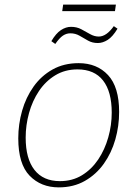

<svg xmlns="http://www.w3.org/2000/svg" viewBox="-20 -803 593 830"><path d="M320 -530Q399 -530 447 -478.5Q495 -427 495 -319Q495 -258 478.5 -200Q462 -142 429 -95.5Q396 -49 347 -21Q298 7 234 7Q157 7 108 -43.5Q59 -94 59 -205Q59 -266 75.5 -324Q92 -382 125 -428.5Q158 -475 207 -502.5Q256 -530 320 -530ZM315 -503Q261 -503 219 -477.5Q177 -452 148.5 -409.5Q120 -367 105.5 -314.5Q91 -262 91 -208Q91 -117 129 -68.5Q167 -20 239 -20Q293 -20 334.5 -45.5Q376 -71 404.5 -113.5Q433 -156 448 -209Q463 -262 463 -316Q463 -407 425.5 -455Q388 -503 315 -503ZM219 -613 202 -625Q222 -659 243.5 -673Q265 -687 287 -687Q312 -687 331.5 -676.5Q351 -666 369.5 -655.5Q388 -645 407 -645Q440 -645 472 -690L488 -679Q467 -644 445.5 -630.5Q424 -617 403 -617Q379 -617 360.5 -627.5Q342 -638 324 -648.5Q306 -659 284 -659Q267 -659 252 -649Q237 -639 219 -613ZM481 -783 477 -755H249L253 -783Z"/></svg>

Font: Bitter ExtraLight
Style: Italic
Weight: 200
Italic angle: -9°
Designer: Sol Matas, and Bitter project Authors
Foundry: Sol Matas
Version: Version 2.001